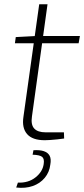

<svg xmlns="http://www.w3.org/2000/svg" viewBox="-20 -651 395 901"><path d="M203 -631 130 -105Q124 -66 140.5 -48Q157 -30 194 -30H280L281 -1Q268 1 249.5 3Q231 5 215 6Q199 7 190 7Q132 7 107 -22Q82 -51 90 -103L164 -631ZM355 -482 349 -448H50L54 -477L149 -482ZM137 54Q167 52 186 58.5Q205 65 213 80Q221 95 216 122Q212 157 190 183.5Q168 210 133.5 222Q99 234 56 229L64 206Q113 208 146.5 181.5Q180 155 185 119Q189 94 177.5 85Q166 76 133 75Z"/></svg>

Font: Exo 2 ExtraLight
Style: Italic
Weight: 250
Italic angle: -8°
Designer: Natanael Gama
Foundry: Natanael Gama
Version: Version 2.010